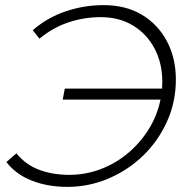

<svg xmlns="http://www.w3.org/2000/svg" viewBox="-20 -725 747 750"><path d="M225 -336 233 -379H613Q614 -392 614 -405Q614 -478 584 -535Q554 -592 500 -625Q446 -658 374 -658Q309 -658 248.5 -638Q188 -618 134 -574L108 -607Q164 -656 236 -680.5Q308 -705 385 -705Q471 -705 534 -667.5Q597 -630 632 -564Q667 -498 667 -414Q667 -327 632.5 -250.5Q598 -174 539 -117Q480 -60 403.5 -27.5Q327 5 243 5Q166 5 104 -19.5Q42 -44 5 -92L44 -126Q81 -81 133.5 -61.5Q186 -42 251 -42Q314 -42 372.5 -64Q431 -86 479 -126Q527 -166 560.5 -219.5Q594 -273 607 -336Z"/></svg>

Font: Montserrat Light
Style: Italic
Weight: 300
Italic angle: -11.3°
Designer: Julieta Ulanovsky
Foundry: Julieta Ulanovsky
Version: Version 9.000; ttfautohint (v1.8.4.7-5d5b)